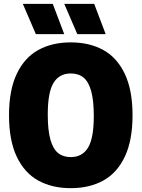

<svg xmlns="http://www.w3.org/2000/svg" viewBox="-20 -971 738 1001"><path d="M27 -370Q27 -500.5 67 -585.2Q107 -670 179 -710Q251 -750 349 -750Q447 -750 519 -710Q591 -670 631 -585.2Q671 -500.5 671 -370Q671 -239.5 631 -154.8Q591 -70 519 -30Q447 10 349 10Q251 10 179 -30Q107 -70 67 -154.8Q27 -239.5 27 -370ZM469 -366Q469 -448 455.2 -496.8Q441.5 -545.5 415.2 -566.8Q389 -588 349 -588Q289 -588 259 -538.8Q229 -489.5 229 -374Q229 -292 242.8 -243.2Q256.5 -194.5 282.8 -173.2Q309 -152 349 -152Q409 -152 439 -201.2Q469 -250.5 469 -366ZM167 -793 99 -951H255L315 -793ZM383 -793 315 -951H471L531 -793Z"/></svg>

Font: Encode Sans Condensed Black
Style: Regular
Weight: 900
Width: 3
Designer: Multiple Designers
Foundry: Impallari Type
Version: Version 2.000